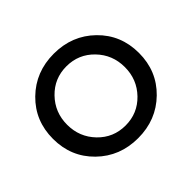

<svg xmlns="http://www.w3.org/2000/svg" viewBox="-161 -935 1162 1162"><g transform="rotate(-45 420.0 -354.5)"><path d="M595.5 -534Q524 -608 420 -608Q316 -608 244.5 -534Q173 -460 173 -354.5Q173 -249 244.5 -175Q316 -101 420 -101Q524 -101 595.5 -175Q667 -249 667 -354.5Q667 -460 595.5 -534ZM682 -96.5Q576 7 420 7Q264 7 158 -96.5Q52 -200 52 -354.5Q52 -509 158 -612.5Q264 -716 420 -716Q576 -716 682 -612.5Q788 -509 788 -354.5Q788 -200 682 -96.5Z"/></g></svg>

Font: Montreal
Style: Regular
Weight: 400
Designer: Julieta Ulanovsky, usr_local_share
Foundry: Julieta Ulanovsky, usr_local_share
Version: Version 2.001